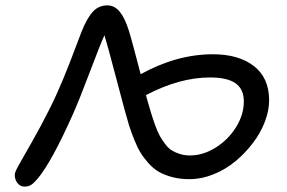

<svg xmlns="http://www.w3.org/2000/svg" viewBox="-20 -689 1075 719"><path d="M689 -18.1Q654.8 -18.1 626.5 -25.4Q598.1 -32.7 576.9 -44.4Q555.7 -56.2 537.4 -76.4Q519 -96.7 506.8 -116.5Q494.6 -136.2 482.7 -166Q470.7 -195.8 463.1 -220.2Q455.6 -244.6 445.8 -280.8Q438.5 -306.6 410.9 -412.1Q383.3 -517.6 371.1 -557.1Q356.4 -525.4 316.2 -418.9Q275.9 -312.5 253.9 -263.2Q172.9 -81.1 120.1 -19Q106.4 -2.9 96.4 3.4Q86.4 9.8 71.8 9.8Q55.7 9.8 45.4 -3.4Q35.2 -16.6 35.2 -34.2Q35.2 -43.9 49.3 -69.1Q63.5 -94.2 97.9 -154.5Q132.3 -214.8 165 -279.8Q192.4 -334.5 216.6 -393.1Q240.7 -451.7 260.5 -504.9Q280.3 -558.1 285.2 -569.8Q305.7 -621.1 327.6 -645Q349.6 -668.9 381.8 -668.9Q408.2 -668.9 427.5 -646.2Q446.8 -623.5 461.9 -576.2Q470.7 -549.8 506.8 -411.1Q641.6 -485.8 777.8 -485.8Q873.5 -485.8 930.7 -441.7Q987.8 -397.5 987.8 -313Q987.8 -274.9 971.9 -233.2Q956.1 -191.4 927.2 -153.6Q898.4 -115.7 861.8 -85.2Q825.2 -54.7 779.8 -36.4Q734.4 -18.1 689 -18.1ZM530.8 -316.9Q540.5 -283.2 546.4 -263.9Q552.2 -244.6 561.5 -219Q570.8 -193.4 578.9 -179.2Q586.9 -165 598.9 -149.2Q610.8 -133.3 623.8 -125.5Q636.7 -117.7 653.8 -112.3Q670.9 -106.9 691.9 -106.9Q740.2 -106.9 787.1 -136Q834 -165 863.5 -212.2Q893.1 -259.3 893.1 -309.1Q893.1 -355 862.3 -377Q831.5 -398.9 766.1 -398.9Q652.8 -398.9 526.9 -333Q527.3 -329.6 528.8 -324.2Q530.3 -318.8 530.8 -316.9Z"/></svg>

Font: Shantell Sans Irregular
Style: Regular
Weight: 400
Designer: Stephen Nixon, Anya Danilova, Shantell Martin
Foundry: Arrow Type
Version: Version 1.006;[9816181b4]